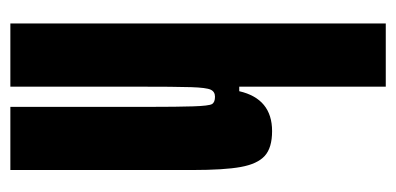

<svg xmlns="http://www.w3.org/2000/svg" viewBox="-222 -562 783 380"><g transform="rotate(90 170.0 -371.5)"><path d="M26 -743H151V-453H160Q175 -518 239 -518Q272 -518 288 -503.5Q304 -489 310 -456Q316 -423 316 -360V0H191V-277Q191 -330 190 -361.5Q189 -393 185.5 -399Q182 -405 171 -405Q161 -405 157 -396.5Q153 -388 152 -358Q151 -328 151 -244V0H26Z"/></g></svg>

Font: Saira Ultra Condensed Black
Style: Regular
Weight: 900
Width: 1
Designer: Hector Gatti with collaboration of the Omnibus-Type team
Foundry: Omnibus-Type
Version: Version 1.001; ttfautohint (v1.8)